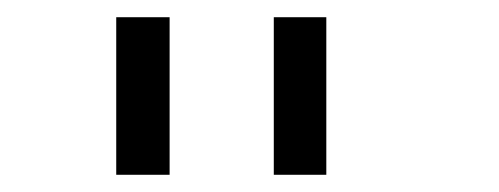

<svg xmlns="http://www.w3.org/2000/svg" viewBox="-20 -679 580 223"><path d="M115 -659H177V-476H115ZM298 -659H359V-476H298Z"/></svg>

Font: 3270 Nerd Font Mono
Style: Regular
Weight: 400
Monospace: yes
Version: Version 3.0.1;Nerd Fonts 3.0.0